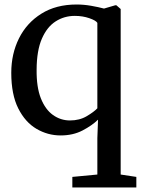

<svg xmlns="http://www.w3.org/2000/svg" viewBox="-20 -590 626 852"><path d="M301 242V195L412 184.5V23L415 -59Q388.5 -33 346.2 -11Q304 11 249 11Q192 11 142 -18.2Q92 -47.5 61 -109Q30 -170.5 30 -267Q30 -351 64.2 -419.8Q98.5 -488.5 163.5 -529.2Q228.5 -570 319.5 -570Q352.5 -570 385 -564.2Q417.5 -558.5 441.5 -552L491 -566.5H496.5L515.5 -550V184.5L585 195V242ZM290.5 -55.5Q333 -55.5 365 -74.5Q397 -93.5 412 -109.5V-488.5Q406 -499 376.5 -509.2Q347 -519.5 312 -519.5Q265 -519.5 226.8 -495Q188.5 -470.5 165.8 -418.2Q143 -366 142.5 -281.5Q141.5 -204 161.2 -154Q181 -104 215 -79.8Q249 -55.5 290.5 -55.5Z"/></svg>

Font: Merriweather
Style: Regular
Weight: 400
Designer: Eben Sorkin
Foundry: Eben Sorkin
Version: Version 2.100; ttfautohint (v1.7.19-72a1) -l 8 -r 50 -G 200 